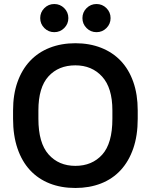

<svg xmlns="http://www.w3.org/2000/svg" viewBox="-20 -925 750 955"><path d="M355 10Q284 10 227 -12.5Q170 -35 129.5 -78.5Q89 -122 67 -186.5Q45 -251 45 -334V-376Q45 -455 67 -517Q89 -579 129.5 -622Q170 -665 227.5 -687.5Q285 -710 355 -710Q425 -710 482.5 -687.5Q540 -665 580.5 -622.5Q621 -580 643 -517.5Q665 -455 665 -376V-334Q665 -251 643 -187Q621 -123 580.5 -79Q540 -35 482.5 -12.5Q425 10 355 10ZM355 -100Q438 -100 488.5 -156Q539 -212 539 -334V-376Q539 -488 488 -544Q437 -600 355 -600Q271 -600 221 -545Q171 -490 171 -376V-334Q171 -214 221.5 -157Q272 -100 355 -100ZM250 -765Q221 -765 200.5 -785.5Q180 -806 180 -835Q180 -864 200.5 -884.5Q221 -905 250 -905Q279 -905 299.5 -884.5Q320 -864 320 -835Q320 -806 299.5 -785.5Q279 -765 250 -765ZM460 -765Q431 -765 410.5 -785.5Q390 -806 390 -835Q390 -864 410.5 -884.5Q431 -905 460 -905Q489 -905 509.5 -884.5Q530 -864 530 -835Q530 -806 509.5 -785.5Q489 -765 460 -765Z"/></svg>

Font: PT Root UI Bold
Style: Regular
Weight: 700
Designer: Vitaly Kuzmin
Foundry: ParaType Ltd.
Version: Version 2.000G